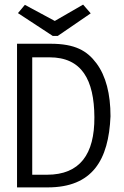

<svg xmlns="http://www.w3.org/2000/svg" viewBox="-20 -813 540 834"><path d="M341 -793 218 -722 88 -792 58 -756 209 -657H231L374 -755ZM54 1H187C381 1 452 -117 460 -308C460 -405 440 -483 399 -538C358 -593 306 -623 199 -623H54ZM120 -54V-564H195C335 -564 389 -467 390 -304C391 -143 327 -54 184 -54Z"/></svg>

Font: Inconsolata Thin
Style: Regular
Weight: 100
Monospace: yes
Designer: Raph Levien, Cyreal, Brenton Simpson
Foundry: Raph Levien, Cyreal, Google
Version: Version 3.100